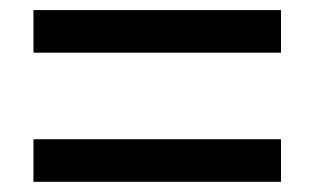

<svg xmlns="http://www.w3.org/2000/svg" viewBox="-20 -520 624 381"><path d="M537.6 -500V-415.5H46.4V-500ZM537.6 -243.7V-159.2H46.4V-243.7Z"/></svg>

Font: Arimo Medium
Style: Regular
Weight: 500
Designer: Steve Matteson
Foundry: Monotype Imaging Inc.
Version: Version 1.33